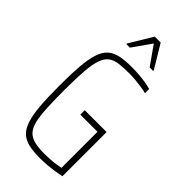

<svg xmlns="http://www.w3.org/2000/svg" viewBox="-278 -969 1044 1044"><g transform="rotate(45 244.0 -446.5)"><path d="M269 8Q219 8 183.5 0.5Q148 -7 124.5 -27.5Q101 -48 87.5 -87Q74 -126 68.5 -189Q63 -252 63 -344Q63 -435 68 -497Q73 -559 86 -598.5Q99 -638 122 -659Q145 -680 181 -688Q217 -696 269 -696Q295 -696 322.5 -694Q350 -692 376 -688Q402 -684 421 -678V-646Q401 -651 377 -654.5Q353 -658 330.5 -660Q308 -662 291 -662Q242 -662 208.5 -658Q175 -654 153.5 -638Q132 -622 120 -588Q108 -554 103.5 -495Q99 -436 99 -344Q99 -264 102 -208Q105 -152 114 -116Q123 -80 141.5 -60.5Q160 -41 191 -33.5Q222 -26 268 -26Q289 -26 311 -27.5Q333 -29 353.5 -32Q374 -35 387 -38V-315H255V-349H423V-9Q399 -4 371.5 0Q344 4 317.5 6Q291 8 269 8ZM161 -763V-768L241 -901H287L367 -768V-763H340L264 -871L188 -763Z"/></g></svg>

Font: Saira Condensed Thin
Style: Regular
Weight: 250
Width: 3
Designer: Hector Gatti with collaboration of the Omnibus-Type team
Foundry: Omnibus-Type
Version: Version 1.101